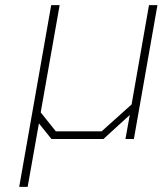

<svg xmlns="http://www.w3.org/2000/svg" viewBox="-20 -543 635 750"><path d="M55 187 180 -523H213L139 -104L198 -30H377L494 -135L562 -523H595L503 0H470L487 -94L384 0H181L132 -61L88 187Z"/></svg>

Font: Tomorrow ExtraLight
Style: Italic
Weight: 275
Italic angle: -10°
Designer: Tony de Marco, Monica Rizzolli
Foundry: Just in Type
Version: Version 2.002